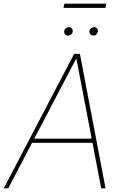

<svg xmlns="http://www.w3.org/2000/svg" viewBox="-33 -1019 669 1039"><path d="M11.7 0H-12.7L368.2 -727.5H399.4L538.1 0H514.6L380.9 -699.2H377.9ZM139.6 -268.6H477.5L472.7 -246.1H134.8ZM335.9 -826.2Q325.2 -826.7 318.8 -834.2Q312.5 -841.8 314.5 -852.5Q316.4 -859.9 323.5 -866Q330.6 -872.1 338.9 -872.1Q349.6 -872.1 355.7 -864.7Q361.8 -857.4 360.4 -846.7Q359.4 -838.9 351.8 -832.8Q344.2 -826.7 335.9 -826.2ZM472.7 -826.2Q461.9 -826.7 455.6 -834.7Q449.2 -842.8 451.2 -852.5Q452.6 -859.4 459.7 -865.7Q466.8 -872.1 475.6 -872.1Q485.8 -872.1 492.4 -864.5Q499 -856.9 496.1 -846.7Q494.1 -837.9 487.5 -832.3Q481 -826.7 472.7 -826.2ZM542 -999 538.1 -976.6H310.5L315.4 -999Z"/></svg>

Font: Inter Tight Thin
Style: Italic
Weight: 250
Italic angle: -9.39999°
Designer: Rasmus Andersson
Foundry: rsms
Version: Version 3.004